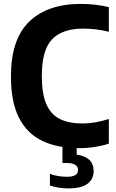

<svg xmlns="http://www.w3.org/2000/svg" viewBox="-20 -770 612 1010"><path d="M396 9.5Q283 9.5 202.8 -28.8Q122.5 -67 80 -150.2Q37.5 -233.5 37.5 -368.5Q37.5 -563.5 134 -656.5Q230.5 -749.5 405 -749.5Q483 -749.5 552.5 -732.5V-603Q485.5 -619.5 417 -619.5Q308.5 -619.5 254.2 -563.5Q200 -507.5 200 -370.5Q200 -276 224 -221.5Q248 -167 295.5 -143.8Q343 -120.5 414 -120.5Q447 -120.5 481.5 -126.5Q516 -132.5 552.5 -144V-14.5Q520.5 -3.5 479.2 3Q438 9.5 396 9.5ZM339.5 221Q286 221 242.5 205.5V144.5Q265 153 288.5 156.5Q312 160 331.5 160Q390.5 160 390.5 124.5Q390.5 87.5 330.5 87.5H308.5V-10H383.5V43.5Q472.5 56 472.5 130Q472.5 172.5 440.2 196.8Q408 221 339.5 221Z"/></svg>

Font: Encode Sans SmCnd
Style: Bold
Weight: 700
Width: 4
Designer: Multiple Designers
Foundry: Impallari Type
Version: Version 3.002; ttfautohint (v1.8.3) -l 8 -r 50 -G 200 -x 14 